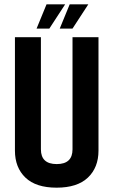

<svg xmlns="http://www.w3.org/2000/svg" viewBox="-20 -857 524 887"><path d="M195 -837H281L208 -725H149ZM302 -837H388L315 -725H256ZM315 -685H435V-161Q435 -83 386 -36.5Q337 10 241.5 10Q146 10 97.5 -36.5Q49 -83 49 -161V-685H169V-167Q169 -99 242 -99Q315 -99 315 -167Z"/></svg>

Font: Khand Semibold
Style: Regular
Weight: 600
Designer: Devanagari: Sanchit Sawaria, Jyotish Sonowal; Latin: Satya Rajpurohit
Foundry: Indian Type Foundry
Version: Version 1.100;PS 1.0;hotconv 1.0.78;makeotf.lib2.5.61930; tt